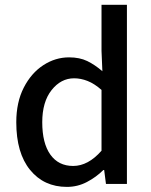

<svg xmlns="http://www.w3.org/2000/svg" viewBox="-20 -750 617 783"><path d="M252.9 12.2Q159.2 12.2 102.8 -56.9Q46.4 -126 46.4 -251.5Q46.4 -333 76.9 -392.6Q107.4 -452.1 156.5 -484.1Q205.6 -516.1 261.7 -516.1Q304.7 -516.1 335.9 -501Q367.2 -485.8 397.5 -459.5L394 -542.5V-730.5H497.6V0H412.1L404.8 -56.6H401.4Q372.6 -27.8 334.5 -7.8Q296.4 12.2 252.9 12.2ZM278.3 -73.2Q339.4 -73.2 394 -135.3V-383.3Q365.2 -408.7 337.4 -419.7Q309.6 -430.7 282.2 -430.7Q228.5 -430.7 190.4 -382.6Q152.3 -334.5 152.3 -251.5Q152.3 -166 185.3 -119.6Q218.3 -73.2 278.3 -73.2Z"/></svg>

Font: Akatab SemiBold
Style: Regular
Weight: 600
Designer: SIL Global
Foundry: SIL Global
Version: Version 4.100